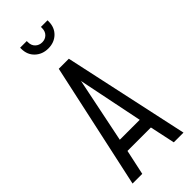

<svg xmlns="http://www.w3.org/2000/svg" viewBox="-310 -1034 1080 1080"><g transform="rotate(-45 229.5 -494.0)"><path d="M27 0 190 -750H270L432.2 0H355L323 -150H136.5L104.2 0ZM150.5 -225H309L224 -642.2H236ZM229.8 -872Q182.8 -872 151.5 -901.5Q120.2 -931 120.2 -978.8V-987.5H173V-978.8Q173 -952.1 189.4 -936.4Q205.8 -920.8 229.8 -920.8Q253.8 -920.8 269.6 -936.4Q285.5 -952.1 285.5 -978.8V-987.5H338.2V-978.8Q338.2 -931 307.6 -901.5Q276.9 -872 229.8 -872Z"/></g></svg>

Font: Mohave Light
Style: Regular
Weight: 300
Designer: Gumpita Rahayu
Foundry: Tokotype
Version: Version 2.003